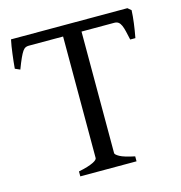

<svg xmlns="http://www.w3.org/2000/svg" viewBox="-95 -700 740 786"><g transform="rotate(-15 275.5 -307.5)"><path d="M149.9 0V-21Q172.4 -25.4 187.7 -30.3Q203.1 -35.2 212.4 -39.8Q221.7 -44.4 225.8 -48.6Q230 -52.7 230 -56.2V-571.3H84Q76.7 -571.3 70.6 -568.6Q64.5 -565.9 58.3 -557.1Q52.2 -548.3 44.4 -531.2Q36.6 -514.2 25.9 -485.8L4.9 -495.1Q7.3 -523.9 11.5 -556.6Q15.6 -589.4 21 -615.2H514.2L528.8 -603Q527.8 -578.1 523.9 -548.6Q520 -519 514.2 -488.3H492.2Q487.8 -508.8 484.1 -524.4Q480.5 -540 475.8 -550.5Q471.2 -561 464.4 -566.2Q457.5 -571.3 446.8 -571.3H308.1V-56.2Q308.1 -49.8 325.7 -40Q343.3 -30.3 388.2 -21V0Z"/></g></svg>

Font: Gentium
Style: Regular
Weight: 400
Designer: J. Victor Gaultney
Version: Version 1.03; 2011; OFL 1.1 release